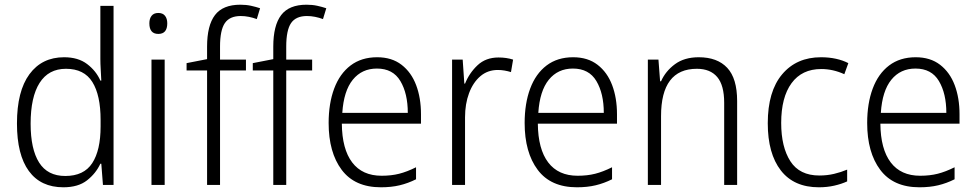

<svg xmlns="http://www.w3.org/2000/svg" viewBox="-20 -785 4144 815"><path d="M249 10Q153 10 102.5 -59Q52 -128 52 -261Q52 -398 105 -470Q158 -542 252 -542Q312 -542 350 -513Q388 -484 406 -443H410Q409 -466 407.5 -490.5Q406 -515 406 -535V-760H462V0H417L410 -90H406Q387 -49 349.5 -19.5Q312 10 249 10ZM257 -38Q336 -38 371.5 -92.5Q407 -147 407 -248V-276Q407 -381 372 -437Q337 -493 260 -493Q186 -493 148 -433Q110 -373 110 -260Q110 -152 146 -95Q182 -38 257 -38Z M652 -730Q671 -730 680.5 -718Q690 -706 690 -686Q690 -641 652 -641Q614 -641 614 -686Q614 -706 623.5 -718Q633 -730 652 -730ZM679 -532V0H623V-532Z M1024 -486H914V0H859V-486H772V-517L859 -534V-587Q859 -677 892.5 -721Q926 -765 1000 -765Q1025 -765 1045.5 -760.5Q1066 -756 1084 -750L1070 -704Q1054 -710 1036.5 -713.5Q1019 -717 1002 -717Q955 -717 934.5 -687Q914 -657 914 -587V-532H1024Z M1305 -486H1195V0H1140V-486H1053V-517L1140 -534V-587Q1140 -677 1173.5 -721Q1207 -765 1281 -765Q1306 -765 1326.5 -760.5Q1347 -756 1365 -750L1351 -704Q1335 -710 1317.5 -713.5Q1300 -717 1283 -717Q1236 -717 1215.5 -687Q1195 -657 1195 -587V-532H1305Z M1581 -542Q1643 -542 1684.5 -510Q1726 -478 1746.5 -423.5Q1767 -369 1767 -300V-260H1431Q1432 -152 1475 -95.5Q1518 -39 1600 -39Q1641 -39 1674.5 -47.5Q1708 -56 1746 -75V-24Q1712 -7 1676.5 1.5Q1641 10 1597 10Q1486 10 1430.5 -64Q1375 -138 1375 -263Q1375 -346 1398.5 -409Q1422 -472 1468 -507Q1514 -542 1581 -542ZM1580 -494Q1516 -494 1477.5 -446.5Q1439 -399 1433 -306H1711Q1711 -388 1679.5 -441Q1648 -494 1580 -494Z M2096 -541Q2130 -541 2158 -532L2149 -479Q2136 -483 2122 -485.5Q2108 -488 2093 -488Q2050 -488 2019 -461.5Q1988 -435 1971 -389.5Q1954 -344 1954 -287V0H1899V-532H1944L1951 -430H1954Q1972 -475 2007 -508Q2042 -541 2096 -541Z M2413 -542Q2475 -542 2516.5 -510Q2558 -478 2578.5 -423.5Q2599 -369 2599 -300V-260H2263Q2264 -152 2307 -95.5Q2350 -39 2432 -39Q2473 -39 2506.5 -47.5Q2540 -56 2578 -75V-24Q2544 -7 2508.5 1.5Q2473 10 2429 10Q2318 10 2262.5 -64Q2207 -138 2207 -263Q2207 -346 2230.5 -409Q2254 -472 2300 -507Q2346 -542 2413 -542ZM2412 -494Q2348 -494 2309.5 -446.5Q2271 -399 2265 -306H2543Q2543 -388 2511.5 -441Q2480 -494 2412 -494Z M2946 -542Q3025 -542 3067 -497Q3109 -452 3109 -356V0H3054V-349Q3054 -423 3024.5 -458Q2995 -493 2938 -493Q2786 -493 2786 -292V0H2730V-532H2775L2782 -440H2786Q2805 -483 2845 -512.5Q2885 -542 2946 -542Z M3456 10Q3350 10 3294.5 -61.5Q3239 -133 3239 -262Q3239 -397 3300 -469.5Q3361 -542 3465 -542Q3499 -542 3528.5 -535.5Q3558 -529 3581 -517L3564 -470Q3516 -492 3466 -492Q3384 -492 3340 -432Q3296 -372 3296 -263Q3296 -161 3335 -100.5Q3374 -40 3458 -40Q3491 -40 3520.5 -47Q3550 -54 3576 -65V-15Q3552 -4 3521.5 3Q3491 10 3456 10Z M3867 -542Q3929 -542 3970.5 -510Q4012 -478 4032.5 -423.5Q4053 -369 4053 -300V-260H3717Q3718 -152 3761 -95.5Q3804 -39 3886 -39Q3927 -39 3960.5 -47.5Q3994 -56 4032 -75V-24Q3998 -7 3962.5 1.5Q3927 10 3883 10Q3772 10 3716.5 -64Q3661 -138 3661 -263Q3661 -346 3684.5 -409Q3708 -472 3754 -507Q3800 -542 3867 -542ZM3866 -494Q3802 -494 3763.5 -446.5Q3725 -399 3719 -306H3997Q3997 -388 3965.5 -441Q3934 -494 3866 -494Z"/></svg>

Font: Noto Sans Lao SemiCondensed Light
Style: Regular
Weight: 300
Width: 4
Designer: Monotype Design Team
Foundry: Monotype Imaging Inc.
Version: Version 2.003; ttfautohint (v1.8.4.7-5d5b)